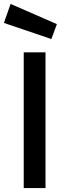

<svg xmlns="http://www.w3.org/2000/svg" viewBox="-42 -959 331 979"><path d="M190 0V-692H79V0ZM-22 -842 220 -760 248 -836 12 -939Z"/></svg>

Font: RazerF5 SemiBold
Style: Regular
Weight: 600
Foundry: Razer Inc.
Version: Version 2